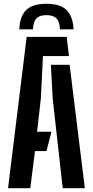

<svg xmlns="http://www.w3.org/2000/svg" viewBox="-20 -995 491 1015"><path d="M225.5 -975Q297.5 -975 331.2 -942.8Q365 -910.5 369 -840H296.5Q296.5 -878 279.5 -896.5Q262.5 -915 225.5 -915Q188 -915 171.5 -896.2Q155 -877.5 154.5 -840H82Q85.5 -911 119.2 -943Q153 -975 225.5 -975ZM22.5 0 121 -800H332.5L344.5 -698.5H207L196 -474L176 -298.5H252L225.5 -196.5H165L140 0ZM311.5 0 258.5 -474.5 249 -652.5H348L428.5 0Z"/></svg>

Font: Big Shoulders Stencil Text Thin
Style: Bold
Weight: 700
Version: Version 2.001